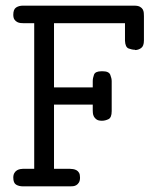

<svg xmlns="http://www.w3.org/2000/svg" viewBox="-20 -659 565 679"><path d="M27 -31Q27 -41 31 -47.5Q35 -54 40.5 -57Q46 -60 51.5 -61Q57 -62 61 -62H101V-577H63Q59 -577 53 -577.5Q47 -578 41 -581Q35 -584 31 -590Q27 -596 27 -607Q27 -626 37 -632.5Q47 -639 61 -639H455Q468 -639 475 -635Q482 -631 485 -625.5Q488 -620 488.5 -613.5Q489 -607 489 -602V-516Q489 -496 479 -489Q469 -482 458 -482L457 -483Q447 -483 435 -487.5Q423 -492 422 -515V-577H171V-350H308V-372Q308 -383 312.5 -395Q317 -407 339 -407H343Q365 -407 370 -394.5Q375 -382 375 -372V-266Q375 -243 363.5 -237.5Q352 -232 341 -232H340Q328 -232 321.5 -236.5Q315 -241 312 -247Q309 -253 308.5 -259Q308 -265 308 -268V-289H171V-62H227Q232 -62 238.5 -61Q245 -60 250.5 -57Q256 -54 259.5 -48Q263 -42 263 -31Q263 -20 259 -13.5Q255 -7 249.5 -4Q244 -1 238.5 -0.5Q233 0 229 0H61Q47 0 37 -6Q27 -12 27 -31Z"/></svg>

Font: CMU Typewriter Custom
Style: Regular
Weight: 500
Monospace: yes
Version: Version 0.7.0